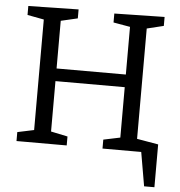

<svg xmlns="http://www.w3.org/2000/svg" viewBox="-58 -754 921 983"><g transform="rotate(5 402.5 -262.5)"><path d="M662 -632V-65L772 -46V174H719L689 0H490V-46L576 -64V-323H220V-64L306 -46V0H48V-46L133 -64V-632L48 -648V-694L306 -699V-653L220 -633V-388H576V-633L490 -648V-694L748 -699V-653Z"/></g></svg>

Font: Bitter Pro
Style: Regular
Weight: 400
Designer: Sol Matas, and Bitter project Authors
Foundry: Sol Matas
Version: Version 1.010